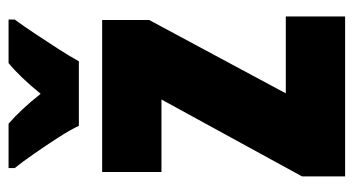

<svg xmlns="http://www.w3.org/2000/svg" viewBox="-204 -602 806 437"><g transform="rotate(-90 198.5 -383.0)"><path d="M380 0H16V-98L191 -418H26V-553H372V-446L205 -135H380ZM131 -606Q123 -624 105 -652Q87 -680 67.5 -708Q48 -736 35 -752V-766H136Q151 -753 168 -735Q185 -717 204 -693Q244 -742 274 -766H373V-752Q359 -733 341 -706Q323 -679 306 -652.5Q289 -626 278 -606Z"/></g></svg>

Font: Noto Sans Sinhala ExtraCondensed Black
Style: Regular
Weight: 900
Width: 2
Designer: Jelle Bosma - Monotype Design Team
Foundry: Monotype Imaging Inc.
Version: Version 2.006; ttfautohint (v1.8.4.7-5d5b)